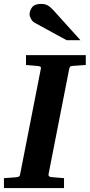

<svg xmlns="http://www.w3.org/2000/svg" viewBox="-35 -949 453 969"><path d="M-15.1 0V-49.8L43.9 -54.2Q55.2 -55.2 60.3 -57.9Q65.4 -60.5 66.9 -70.8L170.9 -601.1Q173.3 -609.9 168 -612.8Q162.6 -615.7 152.8 -616.2L96.2 -621.1V-670.9H397.9V-621.1L329.1 -616.2Q321.3 -615.7 318.4 -611.3Q315.4 -606.9 314 -600.1L210 -69.8Q207.5 -56.6 225.1 -55.2L288.1 -49.8V0ZM371.1 -746.1H301.3L139.2 -834.5Q128.9 -840.3 121.6 -853.5Q114.3 -866.7 114.3 -876.5Q114.3 -894.5 126.7 -911.9Q139.2 -929.2 171.4 -929.2Q191.4 -929.2 204.3 -922.6Q217.3 -916 234.4 -897.5Z"/></svg>

Font: Charis
Style: Bold Italic
Weight: 700
Italic angle: -11°
Designer: Walt Agee, Miriam Martin, Annie Olsen, Victor Gaultney, Lorna Priest, Alan Ward, Bob Hallissy, Martin Hosken, Sharon Cor
Foundry: SIL Global
Version: Version 7.000